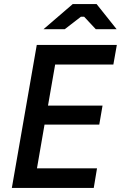

<svg xmlns="http://www.w3.org/2000/svg" viewBox="-20 -920 592 940"><path d="M38 0H439L455 -96H161L198 -310H466L482 -403H215L250 -604H535L552 -700H160ZM193 -777H297L376 -838H392L449 -777H551L453 -900H336Z"/></svg>

Font: Fixel Text 20240404 Medium
Style: Italic
Weight: 500
Width: 4
Italic angle: -10°
Designer: AlfaBravo + MacPaw
Foundry: Kyrylo Tkachov, Marchela Mozhyna, Serhii Makarenko, Maria Weinstein, Zakhar Kryvoshyya
Version: Version 1.211;Glyphs 3.2 (3225)